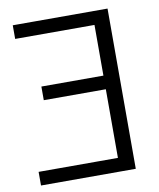

<svg xmlns="http://www.w3.org/2000/svg" viewBox="-80 -769 690 832"><g transform="rotate(-10 264.5 -352.5)"><path d="M450 0H33V-60H399L382 -42V-662L399 -645H33V-705H450ZM408 -362H109V-422H408Z"/></g></svg>

Font: TikTok Sans 24pt Light
Style: Regular
Weight: 300
Version: Version 4.000